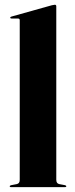

<svg xmlns="http://www.w3.org/2000/svg" viewBox="-20 -768 306 788"><path d="M211 -742V-30Q211 -15 223 -12.5L246.5 -8Q252 -6.5 252 -3.5Q252 0 247.5 0H24Q20 0 20 -3.5Q20 -6.5 26 -8L49 -12.5Q61 -15 61 -29.5V-685Q61 -692 53.5 -692H27.5Q22 -692 22 -696Q22 -698.5 27 -700L193 -746.5Q202 -748.5 205 -748.5Q211 -748.5 211 -742Z"/></svg>

Font: Fraunces 144pt S000
Style: Bold
Weight: 700
Version: Version 1.000; ttfautohint (v1.8.3)